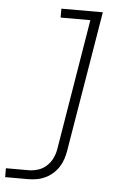

<svg xmlns="http://www.w3.org/2000/svg" viewBox="-82 -561 585 817"><g transform="rotate(5 210.5 -152.5)"><path d="M-29 215V177H68Q88 177 108.5 170.5Q129 164 145 149Q161 134 170 114.5Q179 95 182 75L274 -482H147V-520H324L224 81Q221 99 215 117Q209 135 198.5 151Q188 167 173 180Q158 193 140.5 201Q123 209 104.5 212Q86 215 68 215Z"/></g></svg>

Font: Iosevka Etoile XLtObl
Style: Regular
Weight: 200
Italic angle: -9°
Designer: Belleve Invis
Foundry: Belleve Invis
Version: Version 15.5.2; ttfautohint (v1.8.4)